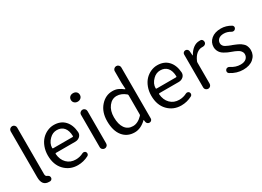

<svg xmlns="http://www.w3.org/2000/svg" viewBox="-19 -1554 3179 2326"><g transform="rotate(-30 1570.5 -391.5)"><path d="M188.5 12.7Q91.8 12.7 91.8 -108.4V-751Q91.8 -769.5 105.5 -782.7Q119.1 -795.9 137.7 -795.9Q156.2 -795.9 169.4 -782.7Q182.6 -769.5 182.6 -751V-101.6Q182.6 -74.2 197.3 -65.4Q200.2 -64.5 206.5 -61Q212.9 -57.6 215.8 -55.7Q218.8 -53.7 223.1 -50.3Q227.5 -46.9 230 -43Q232.4 -39.1 233.4 -34.2L234.4 -30.3Q235.4 -26.4 235.4 -22.5Q235.4 -10.7 229.5 -2Q220.7 10.7 206.1 12.7Q198.2 12.7 188.5 12.7Z M594.7 12.7Q483.4 12.7 409.2 -64Q335 -140.6 335 -271.5Q335 -335 355.5 -389.6Q376 -444.3 410.2 -480.5Q444.3 -516.6 488.8 -536.6Q533.2 -556.6 580.1 -556.6Q674.8 -556.6 731 -497.6Q787.1 -438.5 794.9 -335Q794.9 -331.1 794.9 -328.1Q794.9 -296.9 771.5 -274.4Q744.1 -250 707 -250H435.5Q431.6 -250 429.2 -247.1Q426.8 -244.1 426.8 -240.2Q433.6 -157.2 482.4 -108.4Q531.2 -59.6 606.4 -59.6Q663.1 -59.6 712.9 -85.9Q724.6 -91.8 738.3 -88.4Q752 -85 758.8 -73.2Q765.6 -60.5 762.2 -46.4Q758.8 -32.2 746.1 -25.4Q673.8 12.7 594.7 12.7ZM425.8 -323.2Q425.8 -320.3 428.7 -318.4Q430.7 -315.4 434.6 -315.4H706.1Q710.9 -315.4 713.4 -317.9Q715.8 -320.3 715.8 -324.2Q715.8 -324.2 715.8 -325.2Q713.9 -402.3 678.7 -443.4Q643.6 -484.4 581.1 -484.4Q523.4 -484.4 480.5 -441.4Q425.8 -388.7 425.8 -323.2Z M929.7 -45.9V-497.1Q929.7 -516.6 943.4 -529.8Q957 -543 975.6 -543Q994.1 -543 1007.3 -529.8Q1020.5 -516.6 1020.5 -497.1V-45.9Q1020.5 -26.4 1007.3 -13.2Q994.1 0 975.6 0Q957 0 943.4 -13.2Q929.7 -26.4 929.7 -45.9ZM913.1 -713.9Q913.1 -741.2 930.7 -757.3Q948.2 -773.4 976.1 -773.4Q1003.9 -773.4 1021.5 -757.3Q1039.1 -741.2 1039.1 -713.9Q1039.1 -688.5 1021 -671.9Q1002.9 -655.3 976.1 -655.3Q949.2 -655.3 931.2 -671.9Q913.1 -688.5 913.1 -713.9Z M1389.6 12.7Q1286.1 12.7 1225.6 -62Q1165 -136.7 1165 -271.5Q1165 -398.4 1234.4 -477.5Q1303.7 -556.6 1400.4 -556.6Q1443.4 -556.6 1476.1 -542.5Q1508.8 -528.3 1545.9 -499Q1547.9 -497.1 1550.3 -498.5Q1552.7 -500 1552.7 -502.9L1547.9 -586.9V-751Q1547.9 -769.5 1561.5 -782.7Q1575.2 -795.9 1593.8 -795.9Q1612.3 -795.9 1626 -782.7Q1639.6 -769.5 1639.6 -751V-37.1Q1639.6 -21.5 1628.4 -10.7Q1617.2 0 1602.5 0Q1585.9 0 1574.2 -10.3Q1562.5 -20.5 1560.5 -37.1L1556.6 -63.5Q1556.6 -64.5 1555.7 -64.5Q1554.7 -64.5 1553.7 -63.5Q1474.6 12.7 1389.6 12.7ZM1409.2 -63.5Q1477.5 -63.5 1542 -130.9Q1547.9 -137.7 1547.9 -147.5V-413.1Q1547.9 -422.9 1541 -429.7Q1480.5 -480.5 1416 -480.5Q1349.6 -480.5 1304.7 -421.9Q1259.8 -363.3 1259.8 -272.5Q1259.8 -172.9 1298.8 -118.2Q1337.9 -63.5 1409.2 -63.5Z M2042 12.7Q1930.7 12.7 1856.4 -64Q1782.2 -140.6 1782.2 -271.5Q1782.2 -335 1802.7 -389.6Q1823.2 -444.3 1857.4 -480.5Q1891.6 -516.6 1936 -536.6Q1980.5 -556.6 2027.3 -556.6Q2122.1 -556.6 2178.2 -497.6Q2234.4 -438.5 2242.2 -335Q2242.2 -331.1 2242.2 -328.1Q2242.2 -296.9 2218.8 -274.4Q2191.4 -250 2154.3 -250H1882.8Q1878.9 -250 1876.5 -247.1Q1874 -244.1 1874 -240.2Q1880.9 -157.2 1929.7 -108.4Q1978.5 -59.6 2053.7 -59.6Q2110.4 -59.6 2160.2 -85.9Q2171.9 -91.8 2185.5 -88.4Q2199.2 -85 2206.1 -73.2Q2212.9 -60.5 2209.5 -46.4Q2206.1 -32.2 2193.4 -25.4Q2121.1 12.7 2042 12.7ZM1873 -323.2Q1873 -320.3 1876 -318.4Q1877.9 -315.4 1881.8 -315.4H2153.3Q2158.2 -315.4 2160.6 -317.9Q2163.1 -320.3 2163.1 -324.2Q2163.1 -324.2 2163.1 -325.2Q2161.1 -402.3 2126 -443.4Q2090.8 -484.4 2028.3 -484.4Q1970.7 -484.4 1927.7 -441.4Q1873 -388.7 1873 -323.2Z M2377 -45.9V-505.9Q2377 -521.5 2388.2 -532.2Q2399.4 -543 2415 -543Q2430.7 -543 2442.4 -532.2Q2454.1 -521.5 2455.1 -505.9L2460 -445.3Q2460 -444.3 2461.4 -444.3Q2462.9 -444.3 2463.9 -445.3Q2493.2 -498 2532.7 -527.3Q2572.3 -556.6 2617.2 -556.6Q2627.9 -556.6 2635.7 -556.6Q2653.3 -554.7 2662.1 -539.1Q2668 -528.3 2668 -516.6Q2668 -510.7 2667 -504.9Q2663.1 -489.3 2649.4 -481.4Q2636.7 -473.6 2622.1 -473.6Q2620.1 -473.6 2618.2 -473.6Q2612.3 -473.6 2605.5 -473.6Q2568.4 -473.6 2532.7 -445.8Q2497.1 -418 2471.7 -358.4Q2467.8 -349.6 2467.8 -338.9V-45.9Q2467.8 -26.4 2454.6 -13.2Q2441.4 0 2422.9 0Q2404.3 0 2390.6 -13.2Q2377 -26.4 2377 -45.9Z M2907.2 12.7Q2816.4 12.7 2734.4 -40Q2720.7 -47.9 2718.8 -63.5Q2718.8 -66.4 2718.8 -69.3Q2718.8 -82 2726.6 -91.8Q2735.4 -104.5 2751 -106.4Q2766.6 -108.4 2779.3 -99.6Q2841.8 -57.6 2910.2 -57.6Q2961.9 -57.6 2989.3 -81.5Q3016.6 -105.5 3016.6 -142.6Q3016.6 -159.2 3008.8 -172.9Q3001 -186.5 2991.2 -196.3Q2981.4 -206.1 2961.9 -216.3Q2942.4 -226.6 2929.7 -231.9Q2917 -237.3 2892.6 -246.1Q2865.2 -255.9 2846.2 -264.2Q2827.1 -272.5 2803.2 -286.6Q2779.3 -300.8 2765.1 -315.9Q2751 -331.1 2740.7 -354Q2730.5 -377 2730.5 -403.3Q2730.5 -469.7 2781.2 -513.2Q2832 -556.6 2918 -556.6Q2989.3 -556.6 3056.6 -516.6Q3069.3 -508.8 3071.8 -493.7Q3074.2 -478.5 3064.5 -466.8Q3055.7 -454.1 3040.5 -451.7Q3025.4 -449.2 3012.7 -457Q2965.8 -485.4 2918 -485.4Q2869.1 -485.4 2844.2 -462.9Q2819.3 -440.4 2819.3 -407.2Q2819.3 -392.6 2825.7 -380.4Q2832 -368.2 2840.3 -360.4Q2848.6 -352.5 2865.7 -343.8Q2882.8 -335 2894.5 -330.1Q2906.2 -325.2 2928.7 -316.4Q2935.5 -314.5 2938.5 -313.5Q2962.9 -303.7 2973.6 -299.3Q2984.4 -294.9 3005.9 -285.2Q3027.3 -275.4 3038.1 -267.6Q3048.8 -259.8 3064 -246.6Q3079.1 -233.4 3086.4 -220.2Q3093.8 -207 3099.1 -188.5Q3104.5 -169.9 3104.5 -148.4Q3104.5 -79.1 3051.8 -33.2Q2999 12.7 2907.2 12.7Z"/></g></svg>

Font: irohamaru Regular
Style: Regular
Weight: 400
Designer: [Source Han Sans]
Ryoko NISHIZUKA  (kana & ideographs); Paul D. Hunt (Latin, Greek & Cyrillic); Wenlong ZHANG  (bopomofo
Version: Version 1.00